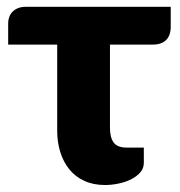

<svg xmlns="http://www.w3.org/2000/svg" viewBox="-20 -538 528 564"><path d="M481.5 -459.5Q481.5 -434 468 -420.5Q454.5 -407 429 -407H303V-163Q303 -134 314 -119.2Q325 -104.5 351.5 -104.5H402.5V-59.5Q402.5 -43.5 392 -31.5Q381.5 -19.5 365 -11.2Q348.5 -3 328.2 1.2Q308 5.5 288.5 5.5Q254 5.5 227.5 -6.8Q201 -19 183.5 -40.8Q166 -62.5 157 -91.5Q148 -120.5 148 -154.5V-407H4V-470.5Q4 -479.5 7.2 -488.2Q10.5 -497 16.8 -503.5Q23 -510 32.8 -514Q42.5 -518 55.5 -518H481.5Z"/></svg>

Font: Lato 2
Style: Regular
Weight: 900
Designer: Lukasz Dziedzic with Adam Twardoch and Botio Nikoltchev
Foundry: tyPoland Lukasz Dziedzic
Version: Version 2.015; 2015-08-06; http://www.latofonts.com/